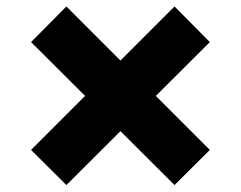

<svg xmlns="http://www.w3.org/2000/svg" viewBox="-20 -582 726 579"><path d="M612.8 -129.9 506.3 -23.9 73.7 -455.1 180.2 -562.5ZM612.8 -455.1 180.2 -23.9 73.7 -129.9 506.3 -562.5Z"/></svg>

Font: My Font
Style: Regular
Weight: 500
Designer: Rasmus Andersson
Foundry: rsms
Version: Version 0.001